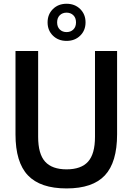

<svg xmlns="http://www.w3.org/2000/svg" viewBox="-20 -1018 724 1047"><path d="M343 9.5Q200 9.5 132.2 -61.8Q64.5 -133 64.5 -285.5V-740H188V-272Q188 -178.5 226 -136.5Q264 -94.5 343 -94.5Q422.5 -94.5 460.2 -136.5Q498 -178.5 498 -272V-740H618.5V-285.5Q618.5 -133 552 -61.8Q485.5 9.5 343 9.5ZM343 -795Q298 -795 268.8 -823.5Q239.5 -852 239.5 -896Q239.5 -940 268.8 -968.8Q298 -997.5 343 -997.5Q388 -997.5 417.2 -968.8Q446.5 -940 446.5 -896Q446.5 -852 417.2 -823.5Q388 -795 343 -795ZM343 -843Q365.5 -843 380 -857.2Q394.5 -871.5 394.5 -896Q394.5 -920.5 380 -934.8Q365.5 -949 343 -949Q320.5 -949 306 -934.8Q291.5 -920.5 291.5 -896Q291.5 -871.5 306 -857.2Q320.5 -843 343 -843Z"/></svg>

Font: Encode Sans Semi Condensed SemiBold
Style: Regular
Weight: 600
Width: 4
Designer: Multiple Designers
Foundry: Impallari Type
Version: Version 3.000; ttfautohint (v1.8.3) -l 8 -r 50 -G 200 -x 14 